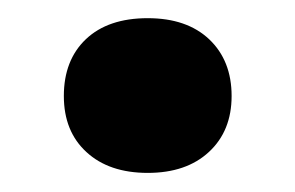

<svg xmlns="http://www.w3.org/2000/svg" viewBox="-20 -178 317 206"><path d="M138.5 7.5Q97 7.5 72.8 -14.8Q48.5 -37 48.5 -75Q48.5 -113.5 72.2 -136Q96 -158.5 138.5 -158.5Q180.5 -158.5 204.5 -135.8Q228.5 -113 228.5 -75Q228.5 -37.5 204.2 -15Q180 7.5 138.5 7.5Z"/></svg>

Font: Encode Sans SmExp SmBold
Style: Regular
Weight: 600
Width: 6
Designer: Multiple Designers
Foundry: Impallari Type
Version: Version 3.002; ttfautohint (v1.8.3) -l 8 -r 50 -G 200 -x 14 